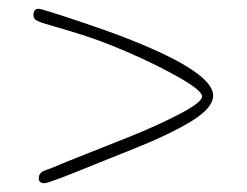

<svg xmlns="http://www.w3.org/2000/svg" viewBox="-20 -528 560 436"><path d="M68 -123Q68 -136 82 -141Q95 -145 132 -161L273 -217Q338 -243 388.5 -269.5Q439 -296 439 -309Q439 -322 388.5 -351Q338 -380 269 -410Q202 -439 142 -456.5Q82 -474 76 -476Q65 -480 60.5 -483.5Q56 -487 56 -494Q56 -508 68 -508Q75 -508 157 -480.5Q239 -453 278 -437Q464 -363 464 -311Q464 -283 415 -253Q366 -223 286 -191L201 -157Q155 -138 121 -125Q87 -112 81 -112Q68 -112 68 -123Z"/></svg>

Font: Mali ExtraLight
Style: Regular
Weight: 275
Version: Version 1.000; ttfautohint (v1.6)